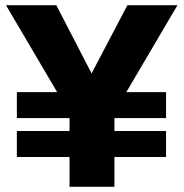

<svg xmlns="http://www.w3.org/2000/svg" viewBox="-20 -720 709 740"><path d="M45 -265H620V-365H45ZM45 -115H620V-215H45ZM471 -700 333 -437 197 -700H3L248 -284V0H421V-287L664 -700Z"/></svg>

Font: Glinicke Jost Bold
Style: Bold
Weight: 700
Version: Version 3.710